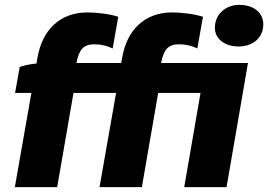

<svg xmlns="http://www.w3.org/2000/svg" viewBox="-20 -769 1102 789"><path d="M61 -494 42 -387H109L41 0H215L282 -387H457L389 0H563L630 -387H804L737 0H911L999 -510H642C653 -566 671 -587 716 -587C740 -587 766 -582 791 -570L814 -700C782 -711 726 -718 688 -718C576 -718 502 -648 482 -532L478 -510H294C305 -566 323 -587 368 -587C392 -587 418 -582 443 -570L466 -700C434 -711 378 -718 340 -718C228 -718 154 -648 134 -532L130 -508C105 -506 79 -500 61 -494ZM961 -578C1018 -578 1062 -613 1062 -669C1062 -715 1025 -749 963 -749C907 -749 863 -710 863 -655C863 -610 902 -578 961 -578Z"/></svg>

Font: Fixel Display 20240404 ExBold
Style: Italic
Weight: 800
Italic angle: -10°
Designer: AlfaBravo + MacPaw
Foundry: Kyrylo Tkachov, Marchela Mozhyna, Serhii Makarenko, Maria Weinstein, Zakhar Kryvoshyya
Version: Version 1.211;Glyphs 3.2 (3225)